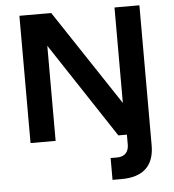

<svg xmlns="http://www.w3.org/2000/svg" viewBox="-61 -756 952 1052"><g transform="rotate(-5 415.0 -230.0)"><path d="M515 240H565C682 240 745 184 745 70V-700H608V-175L260 -700H85V0H223V-523L568 0H615V55C615 96 592 120 550 120H515Z"/></g></svg>

Font: Goli SemiBold
Style: Regular
Weight: 600
Designer: jaikishan Patel
Foundry: MagicType
Version: Version 1.000;Glyphs 3.2 (3242)